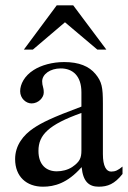

<svg xmlns="http://www.w3.org/2000/svg" viewBox="-20 -694 484 724"><path d="M287 -127C287 -98 281 -84 252 -64C235 -53 214 -48 194 -48C155 -48 125 -72 125 -125C125 -156 135 -180 159 -202C184 -225 225 -246 287 -268ZM442 -66C425 -52 415 -47 399 -47C381 -47 368 -67 368 -113V-304C368 -365 364 -386 340 -415C316 -444 278 -460 222 -460C177 -460 135 -448 107 -430C72 -408 56 -376 56 -350C56 -323 78 -304 99 -304C125 -304 145 -326 145 -345C145 -366 139 -369 139 -387C139 -414 169 -436 209 -436C254 -436 287 -408 287 -346V-292C174 -250 137 -231 107 -211C68 -185 37 -146 37 -94C37 -28 80 10 142 10C185 10 234 -3 287 -63H288C293 -10 315 10 352 10C386 10 412 0 442 -38ZM381 -507 256 -674H194L70 -507H104L225 -610L347 -507Z"/></svg>

Font: XITS
Style: Regular
Weight: 400
Designer: MicroPress Inc., with final additions and corrections provided by Coen Hoffman, Elsevier (retired)
Version: Version 1.302